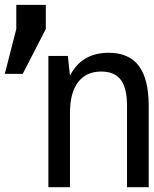

<svg xmlns="http://www.w3.org/2000/svg" viewBox="-20 -780 642 800"><path d="M47.9 -659.2V-759.8H170.9V-659.2L74.7 -472.2H0ZM181.6 -546.9H262.7L271.5 -464.8Q320.3 -560.1 433.1 -560.1Q517.1 -560.1 558.6 -505.4Q599.6 -450.2 599.6 -338.9V0H509.3V-338.9Q509.3 -412.6 483.4 -447.3Q457.5 -481.9 401.9 -481.9Q338.9 -481.9 305.2 -437.5Q271.5 -393.1 271.5 -309.1V0H181.6Z"/></svg>

Font: Vazir Code Hack
Style: Code-Hack
Weight: 400
Foundry: DejaVu fonts team - Redesigned by Saber Rastikerdar
Version: Version 1.1.2